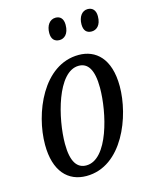

<svg xmlns="http://www.w3.org/2000/svg" viewBox="-114 -814 697 897"><g transform="rotate(-15 234.5 -366.0)"><path d="M390 -636C412 -636 436 -652 436 -698C436 -728 420 -742 398 -742C370 -742 352 -716 352 -680C352 -650 366 -636 390 -636ZM235 -636C256 -636 280 -652 280 -698C280 -728 265 -742 243 -742C214 -742 196 -716 196 -680C196 -650 211 -636 235 -636ZM192 10C367 10 450 -211 450 -355C450 -490 384 -546 302 -546C129 -546 42 -332 42 -181C42 -53 103 10 192 10ZM204 -38C161 -38 133 -72 133 -161C133 -282 185 -497 289 -497C332 -497 359 -462 359 -372C359 -253 310 -38 204 -38Z"/></g></svg>

Font: Noto Serif ExtraCondensed
Style: Italic
Weight: 400
Width: 2
Italic angle: -12°
Designer: Monotype Design Team
Foundry: Monotype Imaging Inc.
Version: Version 2.014